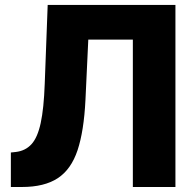

<svg xmlns="http://www.w3.org/2000/svg" viewBox="-20 -747 776 767"><path d="M23.4 0V-137.8L43.3 -139.9Q81.7 -144.5 105.8 -171Q130 -197.4 142.6 -255.5Q155.2 -313.6 158.7 -412.6L170.5 -727.3H680.8V0H510.7V-588.8H332.7L321.4 -348Q315.3 -223.4 289.8 -146.8Q264.2 -70.3 210.8 -35.2Q157.3 0 67.5 0Z"/></svg>

Font: Inter UI Extra Bold
Style: Regular
Weight: 800
Designer: Rasmus Andersson
Foundry: rsms
Version: 3.2;8d6f07862